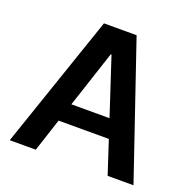

<svg xmlns="http://www.w3.org/2000/svg" viewBox="-128 -856 983 984"><g transform="rotate(20 363.5 -364.0)"><path d="M168 0 227 -180H501L560 0H701L453 -728H275L26 0ZM260 -281 362 -591H366L468 -281Z"/></g></svg>

Font: Wafeq Semi Bold
Style: Regular
Weight: 600
Designer: Rasmus Andersson & Azza Alameddine
Foundry: Google & TypeTogether
Version: Version 3.000;January 28, 2025;FontCreator 15.0.0.3014 64-bi